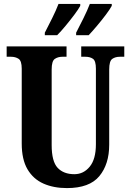

<svg xmlns="http://www.w3.org/2000/svg" viewBox="-20 -951 669 981"><path d="M322 10Q254 10 202 -13Q150 -36 120.5 -86Q91 -136 91 -218V-600Q91 -640 75 -650.5Q59 -661 36 -661H14V-714H320V-661H299Q276 -661 260 -650Q244 -639 244 -596V-210Q244 -126 274.5 -93.5Q305 -61 360 -61Q407 -61 438.5 -99.5Q470 -138 470 -214V-600Q470 -640 455 -650.5Q440 -661 416 -661H395V-714H615V-661H593Q569 -661 553.5 -650Q538 -639 538 -596V-212Q538 -112 487.5 -51Q437 10 322 10ZM369 -784Q387 -819 406.5 -858Q426 -897 439 -931H551V-921Q542 -904 521 -876Q500 -848 475.5 -819Q451 -790 433 -771H369ZM209 -784Q227 -819 246.5 -858Q266 -897 279 -931H390V-921Q381 -904 360 -876Q339 -848 315 -819Q291 -790 272 -771H209Z"/></svg>

Font: Noto Serif Khmer ExtraCondensed ExtraBold
Style: Regular
Weight: 800
Width: 2
Designer: Danh Hong and the Monotype Design Team
Foundry: Monotype Imaging Inc.
Version: Version 2.004; ttfautohint (v1.8.4.7-5d5b)